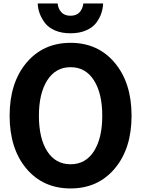

<svg xmlns="http://www.w3.org/2000/svg" viewBox="-20 -1063 810 1101"><path d="M35.2 -399.4Q35.2 -587.9 131.3 -702.6Q227.5 -817.4 384.8 -817.4Q542 -817.4 638.2 -702.6Q734.4 -587.9 734.4 -399.4Q734.4 -210.9 638.2 -96.7Q542 17.6 384.8 17.6Q226.6 17.6 130.9 -96.7Q35.2 -210.9 35.2 -399.4ZM203.1 -399.4Q203.1 -269.5 251 -195.3Q298.8 -121.1 384.8 -121.1Q470.7 -121.1 518.6 -195.8Q566.4 -270.5 566.4 -399.4Q566.4 -527.3 518.6 -602.5Q470.7 -677.7 384.8 -677.7Q298.8 -677.7 251 -602.5Q203.1 -527.3 203.1 -399.4ZM196.3 -1043H310.5Q313.5 -1012.7 332 -992.7Q350.6 -972.7 383.8 -972.7Q418 -972.7 436 -992.2Q454.1 -1011.7 458 -1043H571.3Q570.3 -1014.6 561 -986.8Q551.8 -959 531.7 -932.1Q511.7 -905.3 473.6 -888.7Q435.5 -872.1 383.8 -872.1Q333 -872.1 294.9 -888.7Q256.8 -905.3 236.8 -932.6Q216.8 -960 207 -987.3Q197.3 -1014.6 196.3 -1043Z"/></svg>

Font: Gothic A1 Black
Style: Regular
Weight: 900
Version: Version 2.50